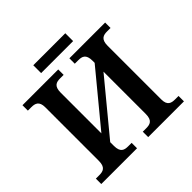

<svg xmlns="http://www.w3.org/2000/svg" viewBox="-208 -1038 1230 1230"><g transform="rotate(-45 406.5 -423.0)"><path d="M262 -775H552V-846H262ZM32 0H356V-49H325C290 -49 262 -57 262 -116V-149L551 -499V-116C551 -57 523 -49 488 -49H457V0H781V-49H750C717 -49 687 -56 687 -111V-598C687 -657 716 -665 750 -665H781V-714H457V-665H488C523 -665 551 -657 551 -598V-579L262 -229V-598C262 -657 290 -665 325 -665H356V-714H32V-665H63C96 -665 126 -657 126 -602V-116C126 -57 97 -49 63 -49H32Z"/></g></svg>

Font: Noto Serif Semi
Style: Regular
Weight: 600
Designer: Monotype Design Team
Foundry: Monotype Imaging Inc.
Version: Version 1.002